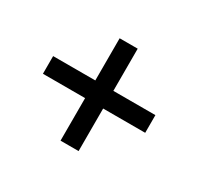

<svg xmlns="http://www.w3.org/2000/svg" viewBox="-95 -681 704 666"><g transform="rotate(30 256.5 -348.0)"><path d="M211.4 -143.1H283.7V-313.5H452.1V-384.3H283.7V-553.2H211.4V-384.3H42.5V-313.5H211.4Z"/></g></svg>

Font: Eeyek
Style: Regular
Weight: 400
Designer: Pravabati Chingangbam and Tabish
Foundry: SIL International
Version: Version 2.000